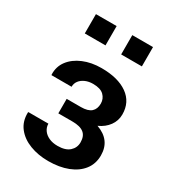

<svg xmlns="http://www.w3.org/2000/svg" viewBox="-186 -867 887 980"><g transform="rotate(30 258.0 -376.5)"><path d="M251.5 9.8Q192.4 9.8 143.3 -9Q94.2 -27.8 65.7 -64.2Q37.1 -100.6 38.6 -153.3L39.6 -156.2H157.7Q157.7 -135.3 169.7 -118.2Q181.6 -101.1 203.4 -91.1Q225.1 -81.1 254.4 -81.1Q300.8 -81.1 324.2 -102.3Q347.7 -123.5 347.7 -155.3Q347.7 -192.4 325.9 -209.7Q304.2 -227.1 258.3 -227.1H175.3V-312.5H258.3Q300.8 -312.5 319.6 -329.6Q338.4 -346.7 338.4 -378.4Q338.4 -406.7 318.4 -426.5Q298.3 -446.3 254.4 -446.3Q229 -446.3 209 -437.5Q189 -428.7 177.5 -413.6Q166 -398.4 166 -378.4H47.9L46.9 -381.3Q44.9 -427.7 71.5 -462.9Q98.1 -498 145.3 -517.8Q192.4 -537.6 251.5 -537.6Q349.1 -537.6 405.3 -497.8Q461.4 -458 461.4 -385.3Q461.4 -348.6 439.9 -318.8Q418.5 -289.1 380.4 -272Q471.2 -239.7 471.2 -149.4Q471.2 -100.1 443.6 -64.5Q416 -28.8 366.5 -9.5Q316.9 9.8 251.5 9.8ZM302.7 -647.9V-761.7H424.8V-647.9ZM88.4 -647.9V-761.7H210.4V-647.9Z"/></g></svg>

Font: Roboto Slab LO Medium
Style: Regular
Weight: 500
Designer: Google
Version: Version 2.000